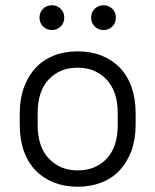

<svg xmlns="http://www.w3.org/2000/svg" viewBox="-20 -702 590 729"><path d="M275 7Q225 7 184.5 -9Q144 -25 115 -55Q86 -85 70.5 -128.5Q55 -172 55 -228V-272Q55 -327 71 -370.5Q87 -414 115.5 -444.5Q144 -475 184.5 -491Q225 -507 275 -507Q325 -507 365.5 -491Q406 -475 435 -445Q464 -415 479.5 -371Q495 -327 495 -272V-228Q495 -173 479 -129.5Q463 -86 434.5 -55.5Q406 -25 365 -9Q324 7 275 7ZM275 -55Q343 -55 385 -99.5Q427 -144 427 -228V-272Q427 -355 384.5 -400Q342 -445 275 -445Q207 -445 165 -400.5Q123 -356 123 -272V-228Q123 -145 165.5 -100Q208 -55 275 -55ZM177 -588Q157 -588 143.5 -601.5Q130 -615 130 -635Q130 -655 143.5 -668.5Q157 -682 177 -682Q197 -682 210.5 -668.5Q224 -655 224 -635Q224 -615 210.5 -601.5Q197 -588 177 -588ZM373 -588Q353 -588 339.5 -601.5Q326 -615 326 -635Q326 -655 339.5 -668.5Q353 -682 373 -682Q393 -682 406.5 -668.5Q420 -655 420 -635Q420 -615 406.5 -601.5Q393 -588 373 -588Z"/></svg>

Font: PT Root UI Web
Style: Regular
Weight: 400
Designer: Vitaly Kuzmin
Foundry: ParaType Ltd.
Version: Version 1.000W